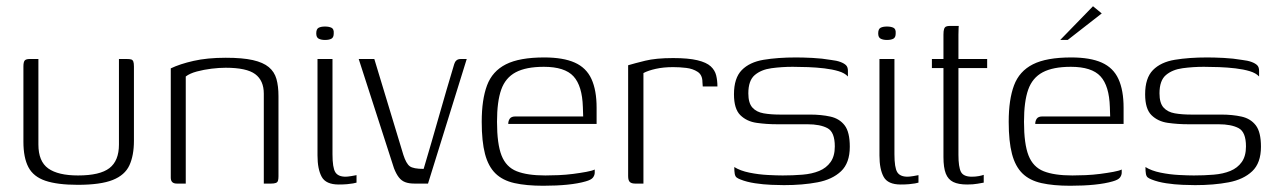

<svg xmlns="http://www.w3.org/2000/svg" viewBox="-20 -588 4088 615"><path d="M103 -399V-125Q103 -71 134.5 -48.5Q166 -26 230 -26Q300 -26 330.5 -49.5Q361 -73 361 -125V-399Q362 -399 365.5 -399Q369 -399 373 -399Q377 -399 381 -399Q385 -399 386 -399Q396 -399 400.5 -397.5Q405 -396 407 -391Q409 -386 409 -375V-137Q409 -90 394.5 -58.5Q380 -27 341 -11.5Q302 4 229 4Q164 4 125.5 -9Q87 -22 71 -52.5Q55 -83 55 -134V-375Q55 -389 59 -394Q63 -399 75 -399Q82 -399 88.5 -399Q95 -399 103 -399Z M546 0Q527 0 527 -19V-369Q556 -383 600 -393Q644 -403 703 -403Q757 -403 790 -395.5Q823 -388 841 -373Q859 -358 865.5 -335Q872 -312 872 -280V-23Q872 -15 870.5 -9.5Q869 -4 863.5 -2Q858 0 849 0H825V-288Q825 -330 797.5 -350.5Q770 -371 703 -371Q682 -371 657.5 -368Q633 -365 610.5 -359Q588 -353 575 -343V0Z M1065 3Q1024 3 1010.5 -21.5Q997 -46 997 -90V-399H1045V-94Q1045 -51 1054 -36.5Q1063 -22 1087 -22Q1093 -22 1105.5 -24Q1118 -26 1122 -27V-3Q1119 -2 1111 -0.5Q1103 1 1091.5 2Q1080 3 1065 3ZM1021 -460Q1009 -460 1001 -464Q993 -468 993 -481Q993 -495 1000.5 -499Q1008 -503 1021 -503Q1034 -503 1042 -499Q1050 -495 1049 -481Q1049 -468 1041.5 -464Q1034 -460 1021 -460Z M1307 0Q1290 0 1278 -4.5Q1266 -9 1257.5 -20Q1249 -31 1242 -49L1129 -399H1179L1272 -92Q1281 -64 1292.5 -55.5Q1304 -47 1337 -47Q1362 -131 1386 -215.5Q1410 -300 1435 -383Q1437 -390 1442 -394.5Q1447 -399 1456 -399H1475L1351 0Z M1720 7Q1666 7 1628 -1.5Q1590 -10 1567 -32.5Q1544 -55 1533.5 -95Q1523 -135 1523 -198Q1523 -269 1540 -314.5Q1557 -360 1600.5 -382Q1644 -404 1723 -404Q1784 -404 1821 -387.5Q1858 -371 1874.5 -335Q1891 -299 1891 -243V-191H1608Q1608 -201 1613 -208Q1618 -215 1631 -215H1848L1847 -245Q1845 -313 1817 -343.5Q1789 -374 1722 -374Q1665 -374 1632 -356.5Q1599 -339 1585.5 -301Q1572 -263 1572 -198Q1572 -127 1586.5 -90Q1601 -53 1635 -39.5Q1669 -26 1727 -26Q1746 -26 1769.5 -27Q1793 -28 1816 -31Q1839 -34 1858 -37.5Q1877 -41 1885 -45V-35Q1885 -27 1879.5 -19.5Q1874 -12 1856 -7Q1832 0 1797.5 3.5Q1763 7 1720 7Z M2041 0H2014Q2003 0 1997.5 -5Q1992 -10 1992 -24V-379Q2012 -385 2046.5 -393.5Q2081 -402 2136 -402Q2185 -402 2214 -395Q2243 -388 2256.5 -375.5Q2270 -363 2274 -346.5Q2278 -330 2278 -311H2231L2230 -325Q2230 -348 2214.5 -358Q2199 -368 2178 -370.5Q2157 -373 2136 -373Q2105 -373 2080.5 -367.5Q2056 -362 2041 -354Z M2491 5Q2476 5 2450.5 4Q2425 3 2398.5 -1Q2372 -5 2352 -13Q2344 -16 2339.5 -19.5Q2335 -23 2333.5 -31Q2332 -39 2332 -53Q2351 -41 2380.5 -35Q2410 -29 2439.5 -27.5Q2469 -26 2487 -26Q2520 -26 2550.5 -28.5Q2581 -31 2604 -40.5Q2627 -50 2640.5 -69Q2654 -88 2654 -119Q2654 -165 2630.5 -177.5Q2607 -190 2566 -190H2469Q2435 -190 2403.5 -194.5Q2372 -199 2351.5 -219Q2331 -239 2331 -286Q2331 -338 2356 -363.5Q2381 -389 2426 -396.5Q2471 -404 2530 -404Q2552 -404 2582.5 -402.5Q2613 -401 2642 -396Q2660 -394 2672 -389.5Q2684 -385 2690 -379Q2696 -373 2696 -361V-343Q2686 -354 2666 -360Q2646 -366 2620.5 -369Q2595 -372 2568.5 -373Q2542 -374 2519 -374Q2484 -374 2451 -369.5Q2418 -365 2397.5 -347.5Q2377 -330 2377 -289Q2377 -258 2390 -243.5Q2403 -229 2426 -225Q2449 -221 2478 -221H2574Q2611 -221 2640 -214.5Q2669 -208 2685.5 -186.5Q2702 -165 2702 -118Q2702 -66 2674 -39.5Q2646 -13 2598.5 -4Q2551 5 2491 5Z M2865 3Q2824 3 2810.5 -21.5Q2797 -46 2797 -90V-399H2845V-94Q2845 -51 2854 -36.5Q2863 -22 2887 -22Q2893 -22 2905.5 -24Q2918 -26 2922 -27V-3Q2919 -2 2911 -0.5Q2903 1 2891.5 2Q2880 3 2865 3ZM2821 -460Q2809 -460 2801 -464Q2793 -468 2793 -481Q2793 -495 2800.5 -499Q2808 -503 2821 -503Q2834 -503 2842 -499Q2850 -495 2849 -481Q2849 -468 2841.5 -464Q2834 -460 2821 -460Z M3078 3Q3050 3 3033.5 -5Q3017 -13 3009.5 -32Q3002 -51 3002 -85V-370H2965V-399H3002V-477Q3002 -489 3004 -495Q3006 -501 3010.5 -503Q3015 -505 3023 -505H3051Q3051 -504 3050.5 -497.5Q3050 -491 3050 -477V-399H3142V-370H3050V-92Q3050 -53 3058 -37.5Q3066 -22 3093 -22Q3105 -22 3115.5 -24Q3126 -26 3131 -28V-3Q3125 -2 3111 0.5Q3097 3 3078 3Z M3408 7Q3354 7 3316 -1.5Q3278 -10 3255 -32.5Q3232 -55 3221.5 -95Q3211 -135 3211 -198Q3211 -269 3228 -314.5Q3245 -360 3288.5 -382Q3332 -404 3411 -404Q3472 -404 3509 -387.5Q3546 -371 3562.5 -335Q3579 -299 3579 -243V-191H3296Q3296 -201 3301 -208Q3306 -215 3319 -215H3536L3535 -245Q3533 -313 3505 -343.5Q3477 -374 3410 -374Q3353 -374 3320 -356.5Q3287 -339 3273.5 -301Q3260 -263 3260 -198Q3260 -127 3274.5 -90Q3289 -53 3323 -39.5Q3357 -26 3415 -26Q3434 -26 3457.5 -27Q3481 -28 3504 -31Q3527 -34 3546 -37.5Q3565 -41 3573 -45V-35Q3573 -27 3567.5 -19.5Q3562 -12 3544 -7Q3520 0 3485.5 3.5Q3451 7 3408 7ZM3376 -460 3481 -568 3509 -545 3400 -460Z M3808 5Q3793 5 3767.5 4Q3742 3 3715.5 -1Q3689 -5 3669 -13Q3661 -16 3656.5 -19.5Q3652 -23 3650.5 -31Q3649 -39 3649 -53Q3668 -41 3697.5 -35Q3727 -29 3756.5 -27.5Q3786 -26 3804 -26Q3837 -26 3867.5 -28.5Q3898 -31 3921 -40.5Q3944 -50 3957.5 -69Q3971 -88 3971 -119Q3971 -165 3947.5 -177.5Q3924 -190 3883 -190H3786Q3752 -190 3720.5 -194.5Q3689 -199 3668.5 -219Q3648 -239 3648 -286Q3648 -338 3673 -363.5Q3698 -389 3743 -396.5Q3788 -404 3847 -404Q3869 -404 3899.5 -402.5Q3930 -401 3959 -396Q3977 -394 3989 -389.5Q4001 -385 4007 -379Q4013 -373 4013 -361V-343Q4003 -354 3983 -360Q3963 -366 3937.5 -369Q3912 -372 3885.5 -373Q3859 -374 3836 -374Q3801 -374 3768 -369.5Q3735 -365 3714.5 -347.5Q3694 -330 3694 -289Q3694 -258 3707 -243.5Q3720 -229 3743 -225Q3766 -221 3795 -221H3891Q3928 -221 3957 -214.5Q3986 -208 4002.5 -186.5Q4019 -165 4019 -118Q4019 -66 3991 -39.5Q3963 -13 3915.5 -4Q3868 5 3808 5Z"/></svg>

Font: Genos Thin Light
Style: Regular
Weight: 300
Version: Version 1.010